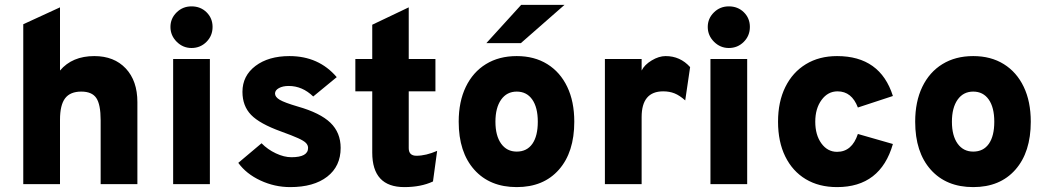

<svg xmlns="http://www.w3.org/2000/svg" viewBox="-20 -752 4279 784"><path d="M75 0V-653L225 -722V-464Q275 -523 365 -523Q446 -523 493.5 -472.5Q541 -422 541 -335V0H391V-261Q391 -325.5 373.2 -351.8Q355.5 -378 312 -378Q266.5 -378 245.8 -350.5Q225 -323 225 -263V0Z M762 -556Q727 -556 701.5 -581.5Q676 -607 676 -642Q676 -676.5 701 -701.2Q726 -726 762 -726Q799 -726 823.5 -701.8Q848 -677.5 848 -642Q848 -606 823 -581Q798 -556 762 -556ZM687 0V-511H837V0Z M1165 12Q1101.5 12 1043.5 -15Q985.5 -42 953 -87L1048 -167Q1073 -141.5 1106.5 -125.8Q1140 -110 1170 -110Q1238 -110 1238 -148Q1238 -159 1229.5 -168Q1221 -177 1197.2 -187.8Q1173.5 -198.5 1128 -215Q1040.5 -246.5 1005.2 -283Q970 -319.5 970 -377Q970 -442.5 1023.2 -482.8Q1076.5 -523 1162 -523Q1281.5 -523 1355 -437L1259 -358Q1214.5 -401 1159 -401Q1134.5 -401 1118.8 -392.2Q1103 -383.5 1103 -370Q1103 -356 1122.2 -344.5Q1141.5 -333 1196 -317Q1287.5 -291 1329.2 -250.8Q1371 -210.5 1371 -148Q1371 -73 1316 -30.5Q1261 12 1165 12Z M1631 12Q1500 12 1500 -129V-379H1431V-511H1500V-651L1649 -722V-511H1758V-379H1649V-147Q1649 -116 1680.5 -116Q1719 -116 1765 -136L1748 -11Q1699 12 1631 12Z M2090 12Q1980 12 1916.5 -59.2Q1853 -130.5 1853 -255Q1853 -337 1882 -397.2Q1911 -457.5 1964.2 -490.2Q2017.5 -523 2090 -523Q2162 -523 2214.8 -490.2Q2267.5 -457.5 2296.2 -397.5Q2325 -337.5 2325 -255Q2325 -130.5 2262.2 -59.2Q2199.5 12 2090 12ZM2090 -133Q2131.5 -133 2153.8 -164.8Q2176 -196.5 2176 -255Q2176 -313.5 2153.2 -345.8Q2130.5 -378 2090 -378Q2049.5 -378 2026.2 -345Q2003 -312 2003 -255Q2003 -198 2026.2 -165.5Q2049.5 -133 2090 -133ZM1966 -576 2108 -732H2285L2107 -576Z M2450 0V-511H2600V-464Q2611.5 -487.5 2641 -505.2Q2670.5 -523 2698 -523Q2757.5 -523 2798 -478L2778 -342Q2755 -362.5 2734.2 -370.8Q2713.5 -379 2688 -379Q2600 -379 2600 -274V0Z M2956 -556Q2921 -556 2895.5 -581.5Q2870 -607 2870 -642Q2870 -676.5 2895 -701.2Q2920 -726 2956 -726Q2993 -726 3017.5 -701.8Q3042 -677.5 3042 -642Q3042 -606 3017 -581Q2992 -556 2956 -556ZM2881 0V-511H3031V0Z M3398 12Q3324 12 3270 -20.5Q3216 -53 3186.5 -113Q3157 -173 3157 -255Q3157 -336.5 3186.8 -396.8Q3216.5 -457 3270.8 -490Q3325 -523 3398 -523Q3574.5 -523 3626 -360L3483 -313Q3458 -379 3400 -379Q3360.5 -379 3334.8 -344Q3309 -309 3309 -255Q3309 -201 3334 -166.5Q3359 -132 3398 -132Q3459 -132 3483 -205L3626 -164Q3575.5 12 3398 12Z M3954 12Q3844 12 3780.5 -59.2Q3717 -130.5 3717 -255Q3717 -337 3746 -397.2Q3775 -457.5 3828.2 -490.2Q3881.5 -523 3954 -523Q4026 -523 4078.8 -490.2Q4131.5 -457.5 4160.2 -397.5Q4189 -337.5 4189 -255Q4189 -130.5 4126.2 -59.2Q4063.5 12 3954 12ZM3954 -133Q3995.5 -133 4017.8 -164.8Q4040 -196.5 4040 -255Q4040 -313.5 4017.2 -345.8Q3994.5 -378 3954 -378Q3913.5 -378 3890.2 -345Q3867 -312 3867 -255Q3867 -198 3890.2 -165.5Q3913.5 -133 3954 -133Z"/></svg>

Font: Overpass Black
Style: Regular
Weight: 900
Designer: Delve Withrington, Dave Bailey, Thomas Jockin
Foundry: Delve Fonts LLC
Version: Version 4.000; ttfautohint (v1.8.3)